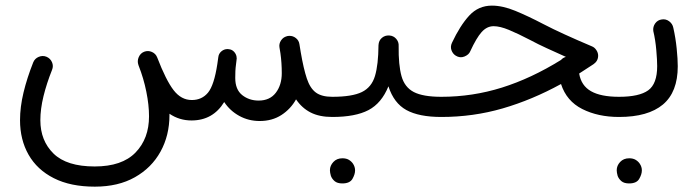

<svg xmlns="http://www.w3.org/2000/svg" viewBox="-20 -410 2541 697"><path d="M52.7 26.4Q52.7 -21.5 65.4 -74.2Q78.1 -127 100.6 -183.6Q106.4 -197.8 120.6 -203.6Q134.8 -209.5 148.4 -204.1Q162.6 -198.2 168.7 -184.3Q174.8 -170.4 168.9 -156.2Q149.4 -107.4 137.9 -60.8Q126.5 -14.2 126.5 26.4Q126.5 100.6 174.3 147.5Q222.2 194.3 323.7 194.3Q422.9 194.3 471.9 143.8Q521 93.3 521 12.2Q521 -28.8 511.2 -77.1Q501.5 -125.5 483.4 -171.4L482.4 -174.3Q477.5 -188.5 483.6 -202.6Q489.7 -216.8 503.4 -222.2Q517.6 -227.5 531.5 -221.4Q545.4 -215.3 550.8 -201.2Q582.5 -118.7 610.1 -82.8Q637.7 -46.9 676.3 -46.9Q712.9 -46.9 735.1 -73.7Q757.3 -100.6 769 -177.7Q770.5 -189 772.5 -202.6Q773.9 -215.3 783.7 -223.6Q793.5 -231.9 806.2 -231.9Q808.1 -231.9 810.5 -231.4Q821.8 -230.5 829.6 -222.2Q837.4 -213.9 838.9 -203.1Q838.9 -203.1 838.9 -202.6Q838.9 -201.7 838.9 -200.7Q838.9 -200.7 838.9 -200.2Q839.4 -198.2 839.4 -197.8Q839.4 -197.8 839.4 -197.3Q838.9 -195.8 838.9 -195.3Q838.9 -195.3 838.9 -194.3Q838.9 -194.3 838.9 -193.8Q837.9 -185.1 836.9 -177.2Q835 -163.6 834.5 -152.1Q834 -140.6 834 -127Q834 -85 859.1 -64.9Q884.3 -44.9 918.9 -44.9Q959.5 -44.9 981.2 -73.2Q1002.9 -101.6 1002.9 -144.5Q1002.9 -182.1 998 -216.8Q996.6 -226.6 994.6 -237.3Q992.2 -251 1000 -262.9Q1007.8 -274.9 1021 -278.3Q1021 -278.8 1021.5 -278.8Q1022.5 -278.8 1022.9 -278.8Q1023.4 -279.3 1024.4 -279.3Q1024.4 -279.3 1024.4 -279.3Q1026.9 -279.8 1029.8 -279.8Q1043.5 -280.3 1054.2 -271.7Q1064.9 -263.2 1066.9 -250Q1069.8 -233.9 1071.8 -220.2Q1082 -160.6 1093.8 -125.2Q1105.5 -89.8 1126.5 -74.2Q1147.5 -58.6 1186 -58.6H1186.5Q1202.1 -58.6 1212.4 -48.1Q1222.7 -37.6 1222.7 -22Q1222.7 -6.8 1212.4 3.9Q1202.1 14.6 1186.5 14.6H1186Q1139.6 14.6 1107.9 -1.5Q1076.2 -17.6 1054.7 -49.3Q1035.2 -14.2 1001.5 7.6Q967.8 29.3 922.9 29.3Q882.3 29.3 848.6 10.7Q814.9 -7.8 793.9 -39.6Q752.9 27.3 675.3 27.3Q630.9 27.3 595.2 2.9Q595.2 4.9 595.2 7.3Q595.2 81.5 562.7 140.4Q530.3 199.2 469.7 233.4Q409.2 267.6 324.2 267.6Q235.8 267.6 175.3 236.8Q114.7 206.1 83.7 151.6Q52.7 97.2 52.7 26.4Z M1149.4 -22Q1149.4 -37.6 1160.4 -48.1Q1171.4 -58.6 1186.5 -58.6Q1258.3 -58.6 1293.7 -75.9Q1329.1 -93.3 1341.3 -134.3Q1353.5 -175.3 1354 -246.1Q1355 -263.2 1366.5 -272.7Q1377.9 -282.2 1393.1 -281.2Q1408.7 -280.3 1418.5 -268.8Q1428.2 -257.3 1427.2 -242.7Q1426.3 -174.3 1437.5 -133.8Q1448.7 -93.3 1482.2 -75.9Q1515.6 -58.6 1582 -58.6H1582.5Q1598.1 -58.6 1608.4 -48.1Q1618.7 -37.6 1618.7 -22Q1618.7 -6.8 1608.4 3.9Q1598.1 14.6 1582.5 14.6H1582Q1501 14.6 1455.3 -10.5Q1409.7 -35.6 1390.1 -96.7Q1365.2 -35.2 1317.6 -10.3Q1270 14.6 1186.5 14.6Q1171.4 14.6 1160.4 3.9Q1149.4 -6.8 1149.4 -22ZM1177.7 208Q1177.7 191.4 1190.2 178Q1202.6 164.6 1223.1 164.6Q1237.3 164.6 1246.8 170.4Q1256.3 176.3 1261.7 184.6Q1269 195.8 1269 208.5Q1269 222.7 1259.5 239.3Q1250 255.9 1222.7 255.9Q1204.6 255.9 1194.8 247.6Q1185.1 239.3 1181.2 228.5Q1177.7 216.3 1177.7 208Z M1765.6 -389.6Q1804.7 -389.6 1850.8 -370.6Q1897 -351.6 1952.1 -322.8Q1986.8 -304.7 2030.8 -284.7Q2074.7 -264.6 2128.9 -241.7Q2138.7 -237.8 2145 -228Q2151.4 -218.3 2151.4 -208Q2151.4 -188.5 2134.3 -176.8Q2107.9 -159.2 2082.5 -143.1Q2089.8 -99.1 2125.5 -78.9Q2161.1 -58.6 2227.1 -58.6H2227.5Q2243.2 -58.6 2253.4 -48.1Q2263.7 -37.6 2263.7 -22Q2263.7 -6.8 2253.4 3.9Q2243.2 14.6 2227.5 14.6H2227.1Q2150.9 14.6 2093.8 -14.2Q2036.6 -43 2016.6 -105Q1911.6 -47.4 1804.7 -16.4Q1697.8 14.6 1582.5 14.6Q1567.4 14.6 1556.4 3.7Q1545.4 -7.3 1545.4 -22Q1545.4 -36.6 1556.2 -47.6Q1566.9 -58.6 1582.5 -58.6Q1695.3 -58.6 1802 -92Q1908.7 -125.5 2016.6 -192.4Q2023.4 -200.2 2033.2 -203.1L2034.2 -203.6Q1997.1 -220.2 1965.1 -234.9Q1933.1 -249.5 1905.8 -264.2Q1859.9 -288.1 1827.4 -301.5Q1794.9 -314.9 1772 -314.9Q1747.6 -314.9 1728.5 -293.7Q1709.5 -272.5 1687 -223.6Q1682.1 -211.4 1666 -204.8Q1649.9 -198.2 1634.3 -208Q1623.5 -214.8 1618.9 -227.8Q1614.3 -240.7 1620.6 -254.4Q1649.9 -316.9 1683.3 -353.3Q1716.8 -389.6 1765.6 -389.6Z M2190.9 -22Q2190.9 -37.6 2201.7 -48.1Q2212.4 -58.6 2227.5 -58.6Q2300.3 -58.6 2333 -82Q2365.7 -105.5 2365.7 -169.9Q2365.7 -191.4 2362.5 -228Q2359.4 -264.6 2351.6 -297.4Q2349.6 -312.5 2358.4 -325Q2367.2 -337.4 2382.3 -339.4Q2397 -341.8 2409.2 -332.8Q2421.4 -323.7 2424.3 -309.1Q2432.6 -272.5 2436.5 -233.9Q2440.4 -195.3 2440.4 -169.4Q2440.4 -75.7 2386.5 -30.5Q2332.5 14.6 2227.5 14.6Q2212.4 14.6 2201.7 3.9Q2190.9 -6.8 2190.9 -22ZM2218.8 208Q2218.8 191.4 2231.2 178Q2243.7 164.6 2264.2 164.6Q2278.3 164.6 2287.8 170.4Q2297.4 176.3 2302.7 184.6Q2310.1 195.8 2310.1 208.5Q2310.1 222.7 2300.5 239.3Q2291 255.9 2263.7 255.9Q2245.6 255.9 2235.8 247.6Q2226.1 239.3 2222.2 228.5Q2218.8 216.3 2218.8 208Z"/></svg>

Font: Mikhak-FD Regular
Style: FD-Regular
Weight: 400
Designer: Amin Abedi
Version: Version 3.2